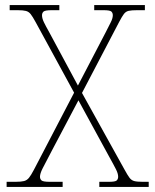

<svg xmlns="http://www.w3.org/2000/svg" viewBox="-20 -734 610 754"><path d="M6 0V-20H41Q63 -20 74.5 -23Q86 -26 94 -36Q102 -46 113 -67L271 -370L120 -647Q108 -669 100.5 -678.5Q93 -688 82 -691Q71 -694 49 -694H18V-714H213V-694H184Q157 -694 151 -688.5Q145 -683 145 -674Q145 -662 152.5 -646.5Q160 -631 173 -608L286 -398L395 -607Q406 -629 414.5 -645.5Q423 -662 423 -674Q423 -683 417.5 -688.5Q412 -694 386 -694H350V-714H549V-694H519Q497 -694 485.5 -691.5Q474 -689 466.5 -679Q459 -669 448 -648L302 -369L469 -68Q481 -46 488.5 -36Q496 -26 507 -23Q518 -20 540 -20H564V0H370V-20H408Q433 -20 438.5 -25.5Q444 -31 444 -40Q444 -52 435.5 -69Q427 -86 408 -120L288 -340L184 -143Q157 -92 147 -72Q137 -52 137 -40Q137 -31 143 -25.5Q149 -20 176 -20H226V0Z"/></svg>

Font: Noto Serif Kannada Thin
Style: Regular
Weight: 250
Version: Version 2.003